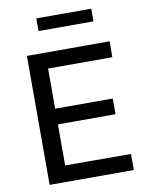

<svg xmlns="http://www.w3.org/2000/svg" viewBox="-98 -989 827 1060"><g transform="rotate(-10 315.5 -459.0)"><path d="M488 -918H180V-847H488ZM93 0H565V-90L196 -91V-321H519V-409H196V-634H556L557 -723H93Z"/></g></svg>

Font: United Sans Medium
Style: Regular
Weight: 500
Designer: Pablo Impallari, Rodrigo Fuenzalida (Modified by Dan O. Williams)
Version: Version 1.000;PS 001.000;hotconv 1.0.88;makeotf.lib2.5.64775